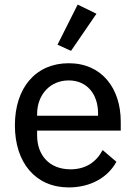

<svg xmlns="http://www.w3.org/2000/svg" viewBox="-20 -806 592 838"><path d="M401 -746 319 -786 231 -611 290 -584ZM280 12C377 12 452 -33 488 -100L428 -151C400 -98 353 -67 288 -67C195 -67 142 -129 142 -215V-236H507V-275C507 -420 425 -530 280 -530C136 -530 45 -423 45 -259C45 -95 136 12 280 12ZM280 -455C358 -455 408 -397 408 -311V-301H142V-308C142 -393 199 -455 280 -455Z"/></svg>

Font: IBM Plex Thai Text
Style: Regular
Weight: 450
Designer: Mike Abbink, Paul van der Laan, Pieter van Rosmalen, Ben Mitchell, Mark Frömberg
Foundry: Bold Monday
Version: Version 1.0